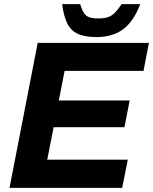

<svg xmlns="http://www.w3.org/2000/svg" viewBox="-20 -907 739 927"><path d="M26 0 162 -700H699L673 -565H292L264 -422H606L581 -293H239L208 -136H597L570 0ZM445 -728Q388 -728 354 -744.5Q320 -761 303.5 -796.5Q287 -832 280 -887H367Q375 -860 385 -844.5Q395 -829 411.5 -823.5Q428 -818 455 -818Q481 -818 499.5 -823.5Q518 -829 533.5 -844.5Q549 -860 567 -887H657Q626 -805 575.5 -766.5Q525 -728 445 -728Z"/></svg>

Font: REM SemiBold
Style: Italic
Weight: 600
Italic angle: -11°
Designer: Octavio Pardo
Foundry: Ashler Design
Version: Version 1.005;gftools[0.9.28]